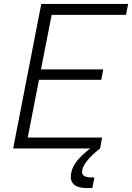

<svg xmlns="http://www.w3.org/2000/svg" viewBox="-20 -750 668 970"><path d="M46.5 0H435.5C378.5 45 347.5 81.5 339.5 124C332 162 344 200 419.5 200H446.5L457 146.5H442.5C402.5 146.5 390.5 132.5 395.5 109C400.5 82.5 426 47.5 485.5 0L496 -55H120L177 -347H491.5L501.5 -399.5H187L241 -675H616.5L627.5 -730H188.5Z"/></svg>

Font: Monaspace Neon ExtraLight
Style: Italic
Weight: 200
Italic angle: -11°
Designer: Riley Cran & the Lettermatic Team
Foundry: Lettermatic
Version: Version 1.200 (Monaspace Neon)